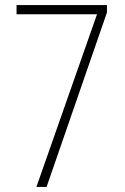

<svg xmlns="http://www.w3.org/2000/svg" viewBox="-20 -734 492 754"><path d="M123 0H163L400 -685V-714H45V-678H361Z"/></svg>

Font: Noto Sans Ethiopic Condensed ExtraLight
Style: Regular
Weight: 200
Width: 3
Designer: Monotype Design Team
Foundry: Monotype Imaging Inc.
Version: Version 2.102